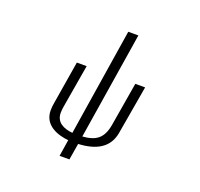

<svg xmlns="http://www.w3.org/2000/svg" viewBox="-151 -970 1303 1250"><g transform="rotate(20 500.0 -345.0)"><path d="M454 111 473 -3C598 -9 681 -56 699 -162L757 -498H689L638 -195C621 -98 575 -65 482 -58L600 -801H530L413 -58C347 -64 297 -92 297 -155C297 -170 299 -185 301 -198L352 -498H284L235 -200C232 -185 230 -166 230 -148C230 -40 337 -10 404 -4L386 111Z"/></g></svg>

Font: LINE Seed JP_OTF Regular
Style: Regular
Weight: 400
Designer: LY Corporation & Fontrix & Fontworks
Version: Version 1.002